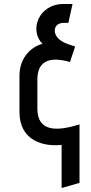

<svg xmlns="http://www.w3.org/2000/svg" viewBox="-20 -728 457 966"><path d="M380 192V-102C267 -67 168 -63 168 -182V-328C168 -431 243 -442 332 -416L358 -494C334 -502 309 -508 286 -524C241 -554 246 -613 301 -613H324L345 -708H300C173 -708 126 -575 194 -507C149 -498 78 -447 78 -348V-164C78 -19 200 11 290 1V218Z"/></svg>

Font: Advent Pro
Style: SemiBold
Weight: 600
Designer: Andreas Kalpakidis
Foundry: Andreas Kalpakidis
Version: Version 2.002 2008